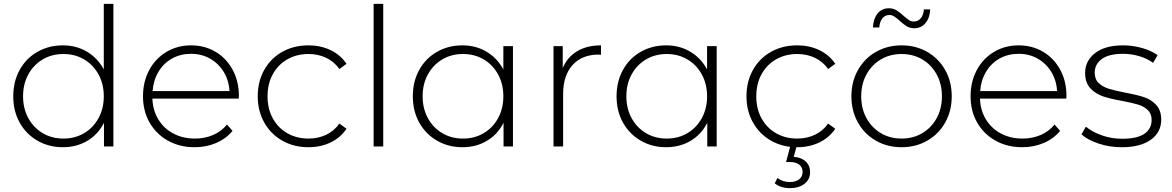

<svg xmlns="http://www.w3.org/2000/svg" viewBox="-20 -762 6096 999"><path d="M570 -742V0H521V-123Q490 -62 434 -29Q378 4 307 4Q234 4 175 -30Q116 -64 82.5 -124Q49 -184 49 -261Q49 -338 82.5 -398.5Q116 -459 175 -492.5Q234 -526 307 -526Q377 -526 432.5 -493Q488 -460 520 -401V-742ZM520 -261Q520 -325 492.5 -375Q465 -425 417.5 -453Q370 -481 310 -481Q250 -481 202.5 -453Q155 -425 127.5 -375Q100 -325 100 -261Q100 -197 127.5 -147Q155 -97 202.5 -69Q250 -41 310 -41Q370 -41 417.5 -69Q465 -97 492.5 -147Q520 -197 520 -261Z M1222 -249H773Q775 -188 804 -140.5Q833 -93 882.5 -67Q932 -41 994 -41Q1045 -41 1088.5 -59.5Q1132 -78 1161 -114L1190 -81Q1156 -40 1104.5 -18Q1053 4 993 4Q915 4 854 -30Q793 -64 758.5 -124Q724 -184 724 -261Q724 -337 756.5 -397.5Q789 -458 846 -492Q903 -526 974 -526Q1045 -526 1101.5 -492.5Q1158 -459 1190.5 -399Q1223 -339 1223 -263ZM774 -288H1174Q1171 -344 1144 -388Q1117 -432 1073 -457Q1029 -482 974 -482Q919 -482 875 -457.5Q831 -433 804.5 -388.5Q778 -344 774 -288Z M1321 -261Q1321 -338 1355 -398.5Q1389 -459 1449 -492.5Q1509 -526 1585 -526Q1648 -526 1699.5 -501.5Q1751 -477 1783 -430L1746 -403Q1718 -442 1676.5 -461.5Q1635 -481 1585 -481Q1524 -481 1475.5 -453.5Q1427 -426 1399.5 -376Q1372 -326 1372 -261Q1372 -196 1399.5 -146Q1427 -96 1475.5 -68.5Q1524 -41 1585 -41Q1635 -41 1676.5 -60.5Q1718 -80 1746 -119L1783 -92Q1751 -45 1699.5 -20.5Q1648 4 1585 4Q1509 4 1449 -30Q1389 -64 1355 -124.5Q1321 -185 1321 -261Z M1924 -742H1974V0H1924Z M2649 -522V0H2600V-123Q2569 -62 2513 -29Q2457 4 2386 4Q2313 4 2254 -30Q2195 -64 2161.5 -124Q2128 -184 2128 -261Q2128 -338 2161.5 -398.5Q2195 -459 2254 -492.5Q2313 -526 2386 -526Q2456 -526 2511.5 -493Q2567 -460 2599 -401V-522ZM2599 -261Q2599 -325 2571.5 -375Q2544 -425 2496.5 -453Q2449 -481 2389 -481Q2329 -481 2281.5 -453Q2234 -425 2206.5 -375Q2179 -325 2179 -261Q2179 -197 2206.5 -147Q2234 -97 2281.5 -69Q2329 -41 2389 -41Q2449 -41 2496.5 -69Q2544 -97 2571.5 -147Q2599 -197 2599 -261Z M3107 -526V-477L3095 -478Q3008 -478 2959 -423.5Q2910 -369 2910 -272V0H2860V-522H2908V-408Q2932 -465 2983 -495.5Q3034 -526 3107 -526Z M3709 -522V0H3660V-123Q3629 -62 3573 -29Q3517 4 3446 4Q3373 4 3314 -30Q3255 -64 3221.5 -124Q3188 -184 3188 -261Q3188 -338 3221.5 -398.5Q3255 -459 3314 -492.5Q3373 -526 3446 -526Q3516 -526 3571.5 -493Q3627 -460 3659 -401V-522ZM3659 -261Q3659 -325 3631.5 -375Q3604 -425 3556.5 -453Q3509 -481 3449 -481Q3389 -481 3341.5 -453Q3294 -425 3266.5 -375Q3239 -325 3239 -261Q3239 -197 3266.5 -147Q3294 -97 3341.5 -69Q3389 -41 3449 -41Q3509 -41 3556.5 -69Q3604 -97 3631.5 -147Q3659 -197 3659 -261Z M3864 -261Q3864 -338 3898 -398.5Q3932 -459 3992 -492.5Q4052 -526 4128 -526Q4191 -526 4242.5 -501.5Q4294 -477 4326 -430L4289 -403Q4261 -442 4219.5 -461.5Q4178 -481 4128 -481Q4067 -481 4018.5 -453.5Q3970 -426 3942.5 -376Q3915 -326 3915 -261Q3915 -196 3942.5 -146Q3970 -96 4018.5 -68.5Q4067 -41 4128 -41Q4178 -41 4219.5 -60.5Q4261 -80 4289 -119L4326 -92Q4294 -45 4242.5 -20.5Q4191 4 4128 4Q4052 4 3992 -30Q3932 -64 3898 -124.5Q3864 -185 3864 -261ZM4011 192 4025 164Q4052 185 4090 185Q4120 185 4138 171Q4156 157 4156 132Q4156 109 4139 95Q4122 81 4090 81H4070L4093 -6H4126L4110 54Q4150 57 4172.5 78.5Q4195 100 4195 134Q4195 172 4165.5 194.5Q4136 217 4090 217Q4043 217 4011 192Z M4410 -261Q4410 -337 4444 -397.5Q4478 -458 4537.5 -492Q4597 -526 4671 -526Q4745 -526 4804.5 -492Q4864 -458 4898 -397.5Q4932 -337 4932 -261Q4932 -185 4898 -124.5Q4864 -64 4804.5 -30Q4745 4 4671 4Q4597 4 4537.5 -30Q4478 -64 4444 -124.5Q4410 -185 4410 -261ZM4881 -261Q4881 -325 4853.5 -375Q4826 -425 4778.5 -453Q4731 -481 4671 -481Q4611 -481 4563.5 -453Q4516 -425 4488.5 -375Q4461 -325 4461 -261Q4461 -197 4488.5 -147Q4516 -97 4563.5 -69Q4611 -41 4671 -41Q4731 -41 4778.5 -69Q4826 -97 4853.5 -147Q4881 -197 4881 -261ZM4661 -654Q4644 -669 4632.5 -676.5Q4621 -684 4608 -684Q4585 -684 4571 -666.5Q4557 -649 4555 -619H4522Q4524 -664 4546 -691.5Q4568 -719 4605 -719Q4627 -719 4644.5 -708.5Q4662 -698 4681 -680Q4698 -665 4709.5 -657.5Q4721 -650 4734 -650Q4757 -650 4771 -667Q4785 -684 4787 -713H4820Q4818 -669 4795.5 -642Q4773 -615 4737 -615Q4715 -615 4697.5 -625.5Q4680 -636 4661 -654Z M5528 -249H5079Q5081 -188 5110 -140.5Q5139 -93 5188.5 -67Q5238 -41 5300 -41Q5351 -41 5394.5 -59.5Q5438 -78 5467 -114L5496 -81Q5462 -40 5410.5 -18Q5359 4 5299 4Q5221 4 5160 -30Q5099 -64 5064.5 -124Q5030 -184 5030 -261Q5030 -337 5062.5 -397.5Q5095 -458 5152 -492Q5209 -526 5280 -526Q5351 -526 5407.5 -492.5Q5464 -459 5496.5 -399Q5529 -339 5529 -263ZM5080 -288H5480Q5477 -344 5450 -388Q5423 -432 5379 -457Q5335 -482 5280 -482Q5225 -482 5181 -457.5Q5137 -433 5110.5 -388.5Q5084 -344 5080 -288Z M5607 -63 5630 -103Q5662 -76 5712.5 -58Q5763 -40 5818 -40Q5897 -40 5934.5 -66Q5972 -92 5972 -138Q5972 -171 5951.5 -190Q5931 -209 5901 -218Q5871 -227 5818 -237Q5756 -248 5718 -261Q5680 -274 5653 -303Q5626 -332 5626 -383Q5626 -445 5677.5 -485.5Q5729 -526 5824 -526Q5874 -526 5923 -512Q5972 -498 6003 -475L5980 -435Q5948 -458 5907 -470Q5866 -482 5823 -482Q5750 -482 5713 -455Q5676 -428 5676 -384Q5676 -349 5697 -329.5Q5718 -310 5748.5 -300.5Q5779 -291 5834 -280Q5895 -269 5932.5 -256.5Q5970 -244 5996 -216Q6022 -188 6022 -139Q6022 -74 5968 -35Q5914 4 5816 4Q5753 4 5696 -15Q5639 -34 5607 -63Z"/></svg>

Font: Idrija Light
Style: Regular
Weight: 300
Designer: Julieta Ulanovsky
Foundry: Julieta Ulanovsky
Version: Version 7.200